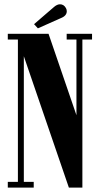

<svg xmlns="http://www.w3.org/2000/svg" viewBox="-20 -854 454 874"><path d="M15.5 0V-26H61.5V-674H15.5V-700H201L328 -329.5V-674H283.5V-700H399V-674H355V0H293.5L88.5 -598V-26H133.5V0ZM152.5 -725 135 -744 225.5 -822Q240 -834.5 253 -834.5Q270.5 -834.5 280 -817.5Q284 -810.5 284 -803Q284 -782 257 -771.5Z"/></svg>

Font: Imbue 50pt ExtraBold
Style: Regular
Weight: 800
Designer: Tyler Finck
Foundry: Etcetera Type Company
Version: Version 1.102; ttfautohint (v1.8.3)